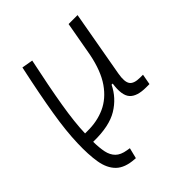

<svg xmlns="http://www.w3.org/2000/svg" viewBox="-210 -652 1006 1006"><g transform="rotate(-45 293.0 -149.0)"><path d="M210.4 229 202.6 228.5Q134.3 224.1 100.6 191.2Q66.9 158.2 56.9 99.1Q46.9 40 49.8 -43.5Q52.2 -129.4 71.3 -245.4Q90.3 -361.3 126 -527.3L188 -516.6Q153.3 -354 134.8 -242.2Q116.2 -130.4 113.8 -50.8H130.9Q202.1 -49.8 261 -76.4Q319.8 -103 361.6 -163.1Q403.3 -223.1 423.3 -323.2L458 -517.1H524.4L459 -148.9Q449.7 -95.7 464.4 -74.7Q479 -53.7 524.9 -53.7H545.9L535.2 4.9H510.7Q443.4 4.9 416.5 -25.4Q389.6 -55.7 400.9 -133.3H392.6Q360.4 -66.4 295.7 -27.1Q231 12.2 116.7 10.3H112.8Q113.3 55.2 120.1 87.9Q127 120.6 147 140.6Q167 160.6 207 167L225.1 169.9Z"/></g></svg>

Font: Cascadia Code PL Light
Style: Italic
Weight: 300
Italic angle: -10°
Monospace: yes
Designer: Aaron Bell
Foundry: Saja Typeworks
Version: Version 2404.023; ttfautohint (v1.8.4)